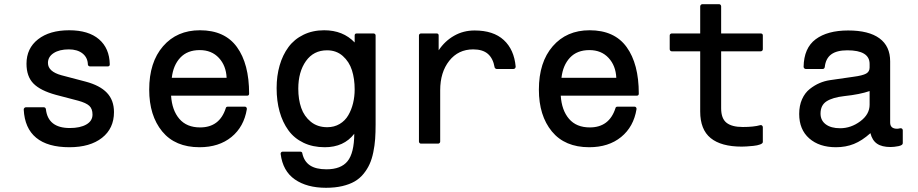

<svg xmlns="http://www.w3.org/2000/svg" viewBox="-20 -683 4364 913"><path d="M92.8 -162.1Q92.8 -166.5 95.9 -169.7Q99.1 -172.9 103 -172.9H188Q196.3 -172.9 198.2 -164.1Q208 -74.2 312 -74.2Q361.3 -74.2 390.6 -91.1Q419.9 -107.9 419.9 -138.2Q419.9 -165.5 404.8 -179.7Q389.6 -193.8 352.1 -204.1L246.1 -231.9Q172.4 -252 139.2 -285.6Q106 -319.3 106 -379.9Q106 -453.1 160.9 -496.1Q215.8 -539.1 309.1 -539.1Q400.9 -539.1 450.7 -496.3Q500.5 -453.6 502 -377Q502 -367.2 492.2 -367.2H408.2Q404.3 -367.2 401.1 -369.9Q397.9 -372.6 397.9 -376Q397 -409.2 372.6 -428.7Q348.1 -448.2 307.1 -448.2Q262.7 -448.2 235.4 -430.7Q208 -413.1 208 -383.8Q208 -342.8 272 -325.2L387.2 -294.9Q455.1 -276.9 488.5 -241.7Q522 -206.5 522 -149.9Q522 -72.3 465.1 -27.6Q408.2 17.1 310.1 17.1Q206.5 17.1 151.9 -28.1Q97.2 -73.2 92.8 -162.1Z M689.5 -256.8Q689.5 -387.2 755.4 -463.1Q821.3 -539.1 930.7 -539.1Q1048.8 -539.1 1106.7 -459.2Q1164.6 -379.4 1164.6 -237.8Q1164.6 -228 1154.8 -228H793.5Q797.9 -158.7 832.8 -117.9Q867.7 -77.1 931.6 -77.1Q1024.4 -77.1 1053.7 -168.9Q1055.2 -175.8 1063.5 -175.8H1144.5Q1148.9 -175.8 1151.6 -172.4Q1154.3 -168.9 1153.8 -164.1Q1140.1 -80.1 1080.6 -31.5Q1021 17.1 928.7 17.1Q813 17.1 751.2 -58.1Q689.5 -133.3 689.5 -256.8ZM929.7 -444.8Q871.1 -444.8 837.4 -408.9Q803.7 -373 796.9 -313H1057.6Q1055.2 -370.6 1020.8 -407.7Q986.3 -444.8 929.7 -444.8Z M1524.4 17.1Q1467.3 17.1 1423.1 -4.2Q1378.9 -25.4 1351.3 -63.5Q1323.7 -101.6 1309.6 -152.1Q1295.4 -202.6 1295.4 -264.2Q1295.4 -322.3 1309.8 -372.1Q1324.2 -421.9 1351.8 -459.2Q1379.4 -496.6 1423.1 -517.8Q1466.8 -539.1 1521.5 -539.1Q1611.3 -539.1 1666.5 -481V-514.2Q1666.5 -523.9 1676.3 -523.9H1756.3Q1760.3 -523.9 1763.2 -521.2Q1766.1 -518.6 1766.1 -514.2V-91.8Q1766.1 -53.2 1763.9 -22.2Q1761.7 8.8 1755.1 41Q1748.5 73.2 1737.5 97.4Q1726.6 121.6 1708.7 143.6Q1690.9 165.5 1666.5 179.7Q1642.1 193.8 1607.7 201.9Q1573.2 210 1530.3 210Q1439.5 210 1382.1 170.2Q1324.7 130.4 1314.5 48.8Q1314 44.4 1316.9 41.3Q1319.8 38.1 1324.2 38.1H1408.2Q1411.6 38.1 1414.6 40.3Q1417.5 42.5 1417.5 45.9Q1425.8 84.5 1453.9 103.3Q1481.9 122.1 1532.2 122.1Q1601.6 122.1 1632.8 83.3Q1664.1 44.4 1664.6 -46.9Q1615.2 17.1 1524.4 17.1ZM1535.2 -443.8Q1471.2 -443.8 1434.8 -392.6Q1398.4 -341.3 1398.4 -261.2Q1398.4 -210 1412.4 -169.9Q1426.3 -129.9 1458 -104Q1489.7 -78.1 1536.1 -78.1Q1569.3 -78.1 1595.2 -93.5Q1621.1 -108.9 1636.2 -135Q1651.4 -161.1 1658.9 -192.4Q1666.5 -223.6 1666.5 -257.8Q1666.5 -308.1 1653.6 -348.9Q1640.6 -389.6 1610.1 -416.7Q1579.6 -443.8 1535.2 -443.8Z M1972.2 -514.2Q1972.2 -518.6 1975.1 -521.2Q1978 -523.9 1981.9 -523.9H2056.2Q2065.9 -523.9 2065.9 -514.2V-443.8Q2095.2 -487.8 2139.2 -512.9Q2183.1 -538.1 2236.8 -538.1Q2326.2 -538.1 2375.5 -492.7Q2424.8 -447.3 2432.1 -366.2Q2432.1 -361.8 2429.2 -358.4Q2426.3 -355 2421.9 -355H2341.8Q2338.9 -355 2335.7 -357.4Q2332.5 -359.9 2332 -362.8Q2324.7 -405.3 2300 -426.8Q2275.4 -448.2 2230 -448.2Q2159.2 -448.2 2116.2 -393.8Q2073.2 -339.4 2073.2 -253.9V-9.8Q2073.2 -5.9 2070.3 -2.9Q2067.4 0 2063 0H1981.9Q1978 0 1975.1 -2.9Q1972.2 -5.9 1972.2 -9.8Z M2542.5 -256.8Q2542.5 -387.2 2608.4 -463.1Q2674.3 -539.1 2783.7 -539.1Q2901.9 -539.1 2959.7 -459.2Q3017.6 -379.4 3017.6 -237.8Q3017.6 -228 3007.8 -228H2646.5Q2650.9 -158.7 2685.8 -117.9Q2720.7 -77.1 2784.7 -77.1Q2877.4 -77.1 2906.7 -168.9Q2908.2 -175.8 2916.5 -175.8H2997.6Q3002 -175.8 3004.6 -172.4Q3007.3 -168.9 3006.8 -164.1Q2993.2 -80.1 2933.6 -31.5Q2874 17.1 2781.7 17.1Q2666 17.1 2604.2 -58.1Q2542.5 -133.3 2542.5 -256.8ZM2782.7 -444.8Q2724.1 -444.8 2690.4 -408.9Q2656.7 -373 2649.9 -313H2910.6Q2908.2 -370.6 2873.8 -407.7Q2839.4 -444.8 2782.7 -444.8Z M3164.6 -449.2V-514.2Q3164.6 -518.6 3167.5 -521.2Q3170.4 -523.9 3174.3 -523.9H3309.6V-652.8Q3309.6 -656.7 3312.7 -659.9Q3315.9 -663.1 3319.3 -663.1H3399.4Q3403.8 -663.1 3406.5 -659.9Q3409.2 -656.7 3409.2 -652.8V-523.9H3597.2Q3607.4 -523.9 3607.4 -514.2V-449.2Q3607.4 -444.8 3604.5 -441.9Q3601.6 -439 3597.2 -439H3409.2V-168Q3409.2 -119.6 3434.6 -99.4Q3460 -79.1 3512.2 -79.1Q3564.5 -79.1 3595.2 -87.9Q3599.6 -89.4 3603.5 -86.2Q3607.4 -83 3607.4 -78.1V-7.8Q3607.4 -1 3594.5 3.9Q3581.5 8.8 3562.3 10.7Q3543 12.7 3529.8 13.4Q3516.6 14.2 3507.3 14.2Q3409.2 14.2 3359.4 -26.4Q3309.6 -66.9 3309.6 -152.8V-439H3174.3Q3170.4 -439 3167.5 -441.9Q3164.6 -444.8 3164.6 -449.2Z M3780.3 -141.1Q3780.3 -180.7 3793.9 -211.2Q3807.6 -241.7 3830.6 -259.8Q3853.5 -277.8 3877 -287.8Q3900.4 -297.9 3926.3 -301.8Q3950.2 -305.7 4038.1 -317.9Q4082 -323.7 4098.6 -333Q4115.2 -342.3 4115.2 -361.8V-378.9Q4115.2 -443.8 4009.3 -443.8Q3959 -443.8 3932.6 -424.3Q3906.2 -404.8 3901.9 -363.8Q3899.9 -355 3892.1 -355H3811Q3807.6 -355 3804.4 -358.2Q3801.3 -361.3 3801.3 -365.2Q3802.7 -454.6 3858.6 -496.3Q3914.6 -538.1 4013.2 -538.1Q4111.3 -538.1 4162.1 -500.7Q4212.9 -463.4 4212.9 -391.1V-100.1Q4212.9 -70.8 4246.1 -70.8Q4251.5 -70.8 4261.2 -73.2Q4266.1 -73.7 4269.5 -71Q4272.9 -68.4 4272.9 -63V-2Q4272.9 7.8 4252.2 12Q4231.4 16.1 4214.8 16.1Q4173.3 16.1 4150.4 0.2Q4127.4 -15.6 4119.1 -49.8Q4079.6 -14.2 4040.5 1.5Q4001.5 17.1 3955.1 17.1Q3876 17.1 3828.1 -24.9Q3780.3 -66.9 3780.3 -141.1ZM3995.1 -226.1Q3939 -219.7 3910.4 -201.2Q3881.8 -182.6 3881.8 -143.1Q3881.8 -110.4 3906.7 -91.8Q3931.6 -73.2 3975.1 -73.2Q4026.4 -73.2 4070.8 -106.2Q4115.2 -139.2 4115.2 -185.1V-250Q4068.8 -233.9 3995.1 -226.1Z"/></svg>

Font: Fragment Mono SemBd
Style: Regular
Weight: 600
Designer: Wei Huang based on Nimbus Sans by URW Studio, based on Helvetica by Max Miedinger.
Foundry: Wei Huang
Version: Version 1.011